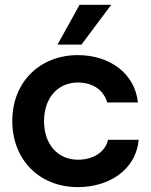

<svg xmlns="http://www.w3.org/2000/svg" viewBox="-20 -765 624 794"><path d="M302.2 8.8C431.6 8.8 542 -63 553.7 -187H426.8C415 -133.8 362.3 -104.5 302.7 -104.5C220.2 -104.5 162.1 -166.5 162.1 -264.6C162.6 -360.8 219.2 -423.8 302.7 -423.8C358.9 -423.8 407.2 -396.5 423.3 -341.3H550.3C537.6 -462.4 432.6 -537.1 301.8 -537.1C146.5 -537.1 30.8 -427.2 30.8 -264.6C30.8 -104 143.1 8.8 302.2 8.8ZM217.8 -580.6H316.9L439.9 -745.1H309.1Z"/></svg>

Font: Faust Sans Bold
Style: Regular
Weight: 700
Designer: Andreas Faust
Version: Version 1.003;Glyphs 3.1.2 (3151)